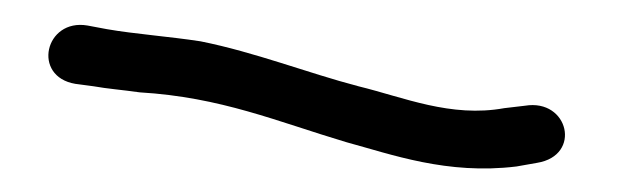

<svg xmlns="http://www.w3.org/2000/svg" viewBox="-20 -66 510 158"><path d="M57 5C68 7 81 8 95 10C162 14 208 34 265 51C302 61 348 78 405 71L422 68C459 62 448 15 412 21L395 23C351 31 312 14 275 5C233 -6 190 -23 145 -32C119 -36 91 -38 68 -42L52 -45C17 -51 6 -3 42 3Z"/></svg>

Font: Stray Cat
Style: BdCn
Weight: 700
Version: Version 1.0